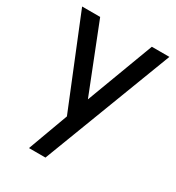

<svg xmlns="http://www.w3.org/2000/svg" viewBox="-186 -652 919 1004"><g transform="rotate(30 274.0 -150.0)"><path d="M143 240 232 -2.5 13.5 -540H122.5L282.5 -134.5L434.5 -540H540.5L242.5 240Z"/></g></svg>

Font: Cns Manrope SemBd
Style: Regular
Weight: 600
Designer: Mikhail Sharanda
Foundry: Mikhail Sharanda
Version: Version 4.504